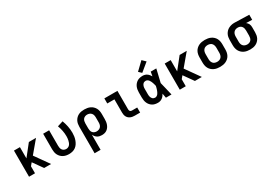

<svg xmlns="http://www.w3.org/2000/svg" viewBox="47 -1933 4705 3309"><g transform="rotate(-30 2400.0 -278.5)"><path d="M100 0V-520H219V-296L397 -520H539L339 -282L539 0H401L342 -83L264 -193L219 -139V0Z M896 8Q867 8 838.5 2.5Q810 -3 784 -16.5Q758 -30 737.5 -51Q717 -72 704 -98Q691 -124 686 -152.5Q681 -181 681 -210V-520H800V-210Q800 -189 804.5 -167.5Q809 -146 821.5 -128.5Q834 -111 854 -102Q874 -93 896 -93Q916 -93 935 -101.5Q954 -110 967 -126Q980 -142 987.5 -161.5Q995 -181 999.5 -201Q1004 -221 1006 -241.5Q1008 -262 1008 -282Q1008 -339 997 -394.5Q986 -450 966 -503L1078 -538Q1101 -477 1114 -412.5Q1127 -348 1127 -282Q1127 -247 1122 -212.5Q1117 -178 1105.5 -145Q1094 -112 1075 -82Q1056 -52 1028 -31Q1000 -10 965.5 -1Q931 8 896 8Z M1281 215V-310Q1281 -339 1286 -368.5Q1291 -398 1304.5 -424Q1318 -450 1339 -471Q1360 -492 1386.5 -505Q1413 -518 1442 -523Q1471 -528 1501 -528Q1531 -528 1560.5 -523Q1590 -518 1617 -505.5Q1644 -493 1666 -472Q1688 -451 1702 -425Q1716 -399 1721.5 -369.5Q1727 -340 1727 -310V-210Q1727 -183 1723.5 -156.5Q1720 -130 1711 -105Q1702 -80 1686.5 -58Q1671 -36 1649.5 -20.5Q1628 -5 1602 1.5Q1576 8 1549 8Q1525 8 1502 3Q1479 -2 1459 -15Q1439 -28 1424.5 -46.5Q1410 -65 1400 -86V215ZM1501 -93Q1523 -93 1545 -101Q1567 -109 1582 -126Q1597 -143 1602.5 -165Q1608 -187 1608 -210V-310Q1608 -333 1602.5 -355Q1597 -377 1582 -394Q1567 -411 1545.5 -419Q1524 -427 1501 -427Q1479 -427 1458 -418.5Q1437 -410 1423.5 -393Q1410 -376 1405 -354Q1400 -332 1400 -310V-210Q1400 -188 1405 -166Q1410 -144 1423.5 -127Q1437 -110 1458 -101.5Q1479 -93 1501 -93Z M2204 0Q2182 0 2161 -3.5Q2140 -7 2120.5 -15.5Q2101 -24 2085 -38.5Q2069 -53 2059 -72Q2049 -91 2045 -112Q2041 -133 2041 -155V-419H1899V-520H2159V-155Q2159 -145 2161 -135Q2163 -125 2169 -117Q2175 -109 2184.5 -105Q2194 -101 2204 -101H2311V0Z M2665 8Q2637 8 2609 2.5Q2581 -3 2557 -17.5Q2533 -32 2514.5 -53.5Q2496 -75 2485 -100.5Q2474 -126 2469.5 -154Q2465 -182 2465 -210V-310Q2465 -338 2469.5 -366Q2474 -394 2485 -419.5Q2496 -445 2514.5 -466.5Q2533 -488 2557 -502.5Q2581 -517 2609 -522.5Q2637 -528 2665 -528Q2687 -528 2709 -521.5Q2731 -515 2749 -502Q2767 -489 2781.5 -471.5Q2796 -454 2807 -435Q2811 -456 2814.5 -477.5Q2818 -499 2822 -520H2933Q2917 -456 2902.5 -391.5Q2888 -327 2872 -263Q2889 -198 2904 -132Q2919 -66 2935 0H2824Q2820 -22 2816 -44.5Q2812 -67 2808 -89Q2797 -69 2783 -51Q2769 -33 2750.5 -19.5Q2732 -6 2710 1Q2688 8 2665 8ZM2665 -93Q2683 -93 2699 -103Q2715 -113 2725.5 -127.5Q2736 -142 2743.5 -159Q2751 -176 2757 -193Q2763 -210 2767.5 -227.5Q2772 -245 2776 -263Q2772 -280 2767.5 -297.5Q2763 -315 2757 -331.5Q2751 -348 2743.5 -364Q2736 -380 2725 -394.5Q2714 -409 2698.5 -418Q2683 -427 2665 -427Q2652 -427 2639 -422.5Q2626 -418 2616 -409Q2606 -400 2600 -388Q2594 -376 2590 -363Q2586 -350 2585 -336.5Q2584 -323 2584 -310V-210Q2584 -197 2585 -183.5Q2586 -170 2590 -157Q2594 -144 2600 -132Q2606 -120 2616 -111Q2626 -102 2639 -97.5Q2652 -93 2665 -93ZM2685 -574 2630 -626 2782 -772 2848 -708Z M3100 0V-520H3219V-296L3397 -520H3539L3339 -282L3539 0H3401L3342 -83L3264 -193L3219 -139V0Z M3900 8Q3870 8 3840.5 3Q3811 -2 3784 -14.5Q3757 -27 3734.5 -47.5Q3712 -68 3698 -94.5Q3684 -121 3678.5 -150.5Q3673 -180 3673 -210V-310Q3673 -340 3678.5 -369.5Q3684 -399 3698 -425.5Q3712 -452 3734.5 -472.5Q3757 -493 3784 -505.5Q3811 -518 3840.5 -523Q3870 -528 3900 -528Q3930 -528 3959.5 -523Q3989 -518 4016 -505.5Q4043 -493 4065.5 -472.5Q4088 -452 4102 -425.5Q4116 -399 4121.5 -369.5Q4127 -340 4127 -310V-210Q4127 -180 4121.5 -150.5Q4116 -121 4102 -94.5Q4088 -68 4065.5 -47.5Q4043 -27 4016 -14.5Q3989 -2 3959.5 3Q3930 8 3900 8ZM3900 -93Q3923 -93 3945 -100.5Q3967 -108 3981.5 -125.5Q3996 -143 4002 -165Q4008 -187 4008 -210V-310Q4008 -333 4002 -355Q3996 -377 3981.5 -394.5Q3967 -412 3945 -419.5Q3923 -427 3900 -427Q3877 -427 3855 -419.5Q3833 -412 3818.5 -394.5Q3804 -377 3798 -355Q3792 -333 3792 -310V-210Q3792 -187 3798 -165Q3804 -143 3818.5 -125.5Q3833 -108 3855 -100.5Q3877 -93 3900 -93Z M4499 8Q4469 8 4439.5 3Q4410 -2 4383 -14.5Q4356 -27 4334 -48Q4312 -69 4298 -95Q4284 -121 4278.5 -150.5Q4273 -180 4273 -210V-310Q4273 -339 4278 -367Q4283 -395 4296 -420.5Q4309 -446 4329 -467Q4349 -488 4374.5 -501Q4400 -514 4427.5 -521Q4455 -528 4484 -528Q4488 -528 4492 -528Q4496 -528 4500 -528L4783 -520V-419L4664 -423Q4677 -413 4688 -400.5Q4699 -388 4706 -373.5Q4713 -359 4716 -342.5Q4719 -326 4719 -310V-210Q4719 -181 4714 -151.5Q4709 -122 4695.5 -96Q4682 -70 4661 -49Q4640 -28 4613.5 -15Q4587 -2 4558 3Q4529 8 4499 8ZM4499 -93Q4521 -93 4542 -101.5Q4563 -110 4576.5 -127Q4590 -144 4595 -166Q4600 -188 4600 -210V-310Q4600 -331 4595.5 -351.5Q4591 -372 4579 -389.5Q4567 -407 4548 -416.5Q4529 -426 4508 -427H4500Q4498 -427 4496.5 -427Q4495 -427 4493 -427Q4471 -427 4450.5 -418Q4430 -409 4416.5 -392Q4403 -375 4397.5 -353.5Q4392 -332 4392 -310V-210Q4392 -187 4397.5 -165Q4403 -143 4418 -126Q4433 -109 4454.5 -101Q4476 -93 4499 -93Z"/></g></svg>

Font: Iosevka SS04 Extended
Style: Bold
Weight: 700
Width: 7
Monospace: yes
Designer: Belleve Invis
Foundry: Belleve Invis
Version: Version 19.0.0; ttfautohint (v1.8.4)